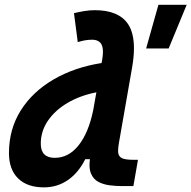

<svg xmlns="http://www.w3.org/2000/svg" viewBox="-20 -786 813 816"><path d="M166.5 10.3Q95.7 10.3 56.9 -27.8Q18.1 -65.9 18.1 -135.3Q18.1 -237.3 68.4 -316.9Q118.7 -396.5 207.5 -448.2Q296.4 -500 411.6 -518.1L414.1 -530.8Q417.5 -550.3 417.5 -565.4Q417.5 -585 411.6 -596.7Q400.4 -617.2 371.6 -617.2Q341.8 -617.2 310.5 -606.9L294.4 -730Q316.4 -735.4 338.6 -739Q360.8 -742.7 383.3 -742.7Q483.9 -742.7 523.9 -684.1Q549.3 -646.5 549.3 -580.6Q549.3 -543 541 -496.6L485.8 -180.7Q481.9 -159.7 481.9 -145Q481.9 -141.1 482.4 -137.2Q483.9 -121.1 498 -114Q512.2 -106.9 545.9 -106.9H566.4L546.9 4.9H499Q472.2 4.9 445.8 1.5Q419.4 -2 398.4 -12.9Q377.4 -23.9 367.2 -47.4Q360.4 -62.5 360.4 -84.5Q360.4 -96.2 362.3 -109.4H342.3Q313.5 -51.8 268.6 -20.8Q223.6 10.3 166.5 10.3ZM376 -316.9 389.6 -393.6Q321.3 -380.4 267.8 -349.1Q214.4 -317.9 183.8 -273.2Q153.3 -228.5 153.3 -175.3Q153.3 -115.2 212.9 -115.2Q271.5 -115.2 313.7 -168Q356 -220.7 376 -316.9ZM601.1 -580.1 653.3 -765.6H773.4L696.8 -580.1Z"/></svg>

Font: CaskaydiaCove NF
Style: Bold Italic
Weight: 700
Italic angle: -10°
Designer: Aaron Bell
Foundry: Saja Typeworks
Version: Version 2111.001; VTT 6.35;Nerd Fonts 3.2.1